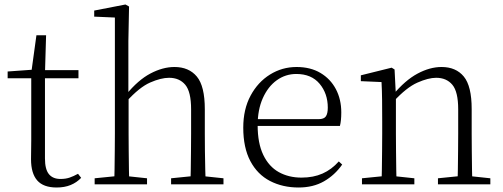

<svg xmlns="http://www.w3.org/2000/svg" viewBox="-20 -820 2237 854"><path d="M149 -472V-508H329V-472ZM232 14Q173 14 145.5 -17.5Q118 -49 118 -112Q118 -135 118.5 -152.5Q119 -170 119 -196V-472H14V-502L139 -511L119 -496L142 -663H185L180 -493V-481V-115Q180 -67 197.5 -45.5Q215 -24 249 -24Q272 -24 289.5 -30Q307 -36 327 -47L341 -29Q321 -8 294 3Q267 14 232 14Z M401 0V-27L511 -38H531L634 -27V0ZM488 0Q489 -24 489.5 -64.5Q490 -105 490.5 -149Q491 -193 491 -226V-742L399 -746V-773L538 -800L554 -791L551 -637V-399L552 -387V-226Q552 -193 552.5 -149Q553 -105 553.5 -64.5Q554 -24 555 0ZM741 0V-27L850 -38H870L974 -27V0ZM827 0Q828 -24 828.5 -64Q829 -104 829.5 -148Q830 -192 830 -226V-334Q830 -412 804 -443Q778 -474 732 -474Q696 -474 648 -453Q600 -432 542 -368L527 -399H541Q594 -464 649 -493Q704 -522 756 -522Q820 -522 855.5 -479.5Q891 -437 891 -334V-226Q891 -192 891.5 -148Q892 -104 893 -64Q894 -24 895 0Z M1308 14Q1237 14 1181 -15Q1125 -44 1093.5 -103.5Q1062 -163 1062 -252Q1062 -334 1094.5 -394.5Q1127 -455 1181 -488.5Q1235 -522 1299 -522Q1361 -522 1405.5 -495.5Q1450 -469 1474 -423.5Q1498 -378 1498 -320Q1498 -283 1492 -260H1092V-290H1397Q1421 -290 1429.5 -302.5Q1438 -315 1438 -341Q1438 -404 1401.5 -447.5Q1365 -491 1298 -491Q1250 -491 1211 -463Q1172 -435 1149 -383.5Q1126 -332 1126 -263Q1126 -183 1151 -131Q1176 -79 1220 -54.5Q1264 -30 1321 -30Q1374 -30 1414.5 -48Q1455 -66 1487 -102L1502 -88Q1469 -41 1421 -13.5Q1373 14 1308 14Z M1590 0V-27L1700 -38H1720L1823 -27V0ZM1677 0Q1678 -24 1678.5 -64.5Q1679 -105 1679.5 -149Q1680 -193 1680 -226V-281Q1680 -333 1679.5 -375.5Q1679 -418 1677 -455L1585 -459V-485L1722 -519L1735 -511L1741 -393V-392V-226Q1741 -193 1741.5 -149Q1742 -105 1742.5 -64.5Q1743 -24 1744 0ZM1928 0V-27L2037 -38H2058L2161 -27V0ZM2015 0Q2016 -24 2016.5 -64Q2017 -104 2017.5 -148Q2018 -192 2018 -226V-334Q2018 -412 1992 -443Q1966 -474 1920 -474Q1885 -474 1836.5 -452.5Q1788 -431 1730 -368L1720 -398H1728Q1782 -463 1837 -492.5Q1892 -522 1944 -522Q2008 -522 2043 -479.5Q2078 -437 2078 -335V-226Q2078 -192 2078.5 -148Q2079 -104 2079.5 -64Q2080 -24 2081 0Z"/></svg>

Font: Noto Serif KR
Style: Regular
Weight: 200
Designer: Ryoko NISHIZUKA 西塚涼子 (kana & ideographs); Frank Grießhammer (Latin, Greek & Cyrillic); Wenlong ZHANG 张文龙 (bopomofo); San
Foundry: Adobe
Version: Version 2.001;hotconv 1.1.0;makeotfexe 2.6.0